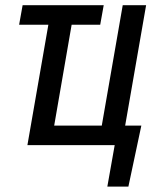

<svg xmlns="http://www.w3.org/2000/svg" viewBox="-20 -548 627 725"><path d="M162.6 -454.6H52.2L65.4 -528.3H371.6L358.4 -454.6H250.5L184.6 -73.7H364.3L443.4 -528.3H531.7L452.6 -73.7H513.7L464.8 156.7H385.3L413.1 0H83.5Z"/></svg>

Font: Roboto Mono
Style: Italic
Weight: 400
Designer: Google
Version: Version 2.000985; 2015; ttfautohint (v1.3)